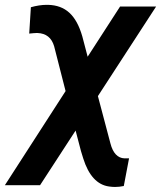

<svg xmlns="http://www.w3.org/2000/svg" viewBox="-60 -555 659 786"><path d="M136.7 -535.2C134.8 -535.2 132.8 -535.2 131.3 -535.2C110.8 -535.2 88.9 -531.7 66.4 -525.4L59.6 -417.5C73.7 -418.9 84 -419.9 90.3 -419.9C91.3 -419.9 92.3 -419.9 93.3 -419.9C128.9 -418.5 151.4 -400.4 161.6 -365.7L208.5 -182.1L-40 203.1H104L249.5 -20.5L271.5 63.5L280.8 93.8C302.7 163.6 338.4 202.1 386.7 208.5C394.5 209.5 402.3 210.4 410.6 210.4C422.4 210.4 434.6 209 446.8 206.5L468.3 93.3H449.7C421.9 92.3 402.3 71.8 392.1 32.2L340.8 -161.6L579.1 -528.3H431.6L298.8 -322.8L276.9 -406.2C251.5 -494.1 207.5 -533.2 136.7 -535.2Z"/></svg>

Font: Roboto
Style: Bold Italic
Weight: 700
Italic angle: -12°
Designer: Google
Version: Version 2.137; 2017